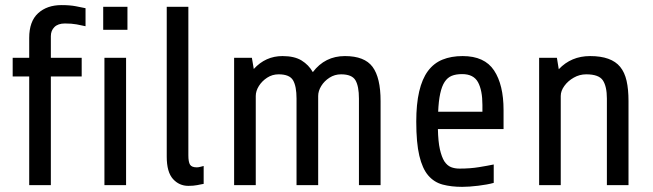

<svg xmlns="http://www.w3.org/2000/svg" viewBox="-20 -727 2563 754"><path d="M300.8 -500V-426.8H179.7V0H94.7V-426.8H29.8V-500H94.7V-578.1Q94.7 -643.1 129.6 -675Q164.6 -707 221.7 -707Q253.9 -707 277.3 -702.6Q300.8 -698.2 315.9 -694.8V-624Q299.8 -627.9 280.8 -631.3Q261.7 -634.8 234.9 -634.8Q208 -634.8 193.8 -620.8Q179.7 -606.9 179.7 -585V-500Z M480.5 -700.2V-609.9H385.3V-700.2ZM475.1 -500V0H390.1V-500Z M779.8 -75.2V-4.9Q774.4 -3.9 767.8 -2.7Q761.2 -1.5 754.4 0Q739.7 2.9 719.7 2.9Q683.6 2.9 659.2 -24.2Q634.8 -51.3 634.8 -111.8V-700.2H719.7V-117.2Q719.7 -90.8 726.3 -80.3Q732.9 -69.8 752.9 -69.8Q759.8 -69.8 768.6 -72.3Q775.4 -74.2 779.8 -75.2Z M984.4 -350.1V0H899.4V-500H969.2L976.6 -456.1Q1022.9 -506.8 1089.4 -506.8Q1136.2 -506.8 1164.3 -489.5Q1192.4 -472.2 1208.5 -443.8Q1256.3 -506.8 1334.5 -506.8Q1411.6 -506.8 1443.1 -464.4Q1474.6 -421.9 1474.6 -330.1V0H1389.6V-339.8Q1389.6 -388.2 1376 -411.6Q1362.3 -435.1 1319.3 -435.1Q1294.4 -435.1 1273.9 -421.9Q1253.4 -408.7 1241.5 -389.2Q1229.5 -369.6 1229.5 -350.1V0H1144.5V-339.8Q1144.5 -388.2 1130.9 -411.6Q1117.2 -435.1 1074.2 -435.1Q1049.3 -435.1 1029.1 -421.9Q1008.8 -408.7 996.6 -389.2Q984.4 -369.6 984.4 -350.1Z M1957.5 -294.9V-220.2H1699.7Q1700.7 -170.9 1707.5 -140.6Q1714.4 -110.4 1725.1 -93.3Q1736.3 -76.7 1751 -70.8Q1765.6 -64.9 1784.7 -64.9Q1826.7 -64.9 1861.1 -70.6Q1895.5 -76.2 1918.9 -81.1V-8.8Q1894.5 -2 1858.2 2.4Q1821.8 6.8 1794.9 6.8Q1752 6.8 1718.3 -2.2Q1684.6 -11.2 1661.6 -38.1Q1638.7 -64.9 1626.7 -115.5Q1614.7 -166 1614.7 -250Q1614.7 -386.2 1660.6 -448.2Q1683.6 -479 1717.8 -492.9Q1752 -506.8 1796.9 -506.8Q1882.8 -506.8 1920.2 -450.4Q1957.5 -394 1957.5 -294.9ZM1794.9 -436Q1770.5 -436 1753.9 -429.2Q1737.3 -422.4 1726.1 -405.3Q1704.1 -372.1 1700.7 -288.1H1874.5V-314.9Q1874.5 -372.1 1857.2 -404.1Q1839.8 -436 1794.9 -436Z M2182.1 -350.1V0H2097.2V-500H2167L2174.3 -455.1Q2223.1 -506.8 2297.4 -506.8Q2380.9 -506.8 2415.5 -464.4Q2433.1 -442.9 2440.7 -409.4Q2448.2 -376 2448.2 -330.1V0H2363.3V-339.8Q2363.3 -387.2 2347.7 -411.1Q2332 -435.1 2282.2 -435.1Q2255.9 -435.1 2233.2 -422.1Q2210.4 -409.2 2196.3 -389.6Q2182.1 -370.1 2182.1 -350.1Z"/></svg>

Font: Moulpali
Style: Regular
Weight: 400
Designer: Danh Hong
Version: Version 8.002; ttfautohint (v1.8.3)